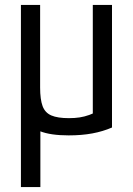

<svg xmlns="http://www.w3.org/2000/svg" viewBox="-20 -540 540 780"><path d="M65 220V-185L144 -105V220ZM259 10Q185 10 142.5 -7Q100 -24 82.5 -65.5Q65 -107 65 -180V-520H143V-184Q143 -136 153 -109Q163 -82 188.5 -71Q214 -60 260 -60Q284 -60 303.5 -63Q323 -66 342.5 -73Q362 -80 385 -92L357 -42V-520H435V-22Q398 -6 355 2Q312 10 259 10Z"/></svg>

Font: M PLUS Code Latin
Style: Regular
Weight: 400
Designer: Coji Morishita
Foundry: UNDERFOREST DESIGN
Version: Version 1.002; ttfautohint (v1.8.3)